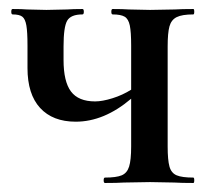

<svg xmlns="http://www.w3.org/2000/svg" viewBox="-20 -406 480 426"><path d="M409 0Q382 0 367 -1L313 -2L255 -1Q240 0 213 0Q210 0 210 -6Q210 -12 213 -12Q238 -12 250 -17Q262 -22 266.5 -36.5Q271 -51 271 -81V-187Q211 -136 148 -136Q97 -136 69 -166.5Q41 -197 41 -255V-305Q41 -335 38.5 -349.5Q36 -364 29.5 -369Q23 -374 8 -374Q5 -374 5 -380Q5 -386 8 -386Q29 -386 40 -385L83 -384L129 -385Q142 -386 163 -386Q166 -386 166 -380Q166 -374 163 -374Q137 -374 129 -360Q121 -346 121 -303V-273Q121 -225 137.5 -203Q154 -181 191 -181Q207 -181 229.5 -188Q252 -195 271 -207V-305Q271 -335 268 -349.5Q265 -364 256.5 -369Q248 -374 230 -374Q227 -374 227 -380Q227 -386 230 -386Q253 -386 266 -385L313 -384L368 -385Q383 -386 409 -386Q411 -386 411 -380Q411 -374 409 -374Q384 -374 372 -368Q360 -362 356 -347.5Q352 -333 352 -303V-81Q352 -51 356 -36.5Q360 -22 372 -17Q384 -12 409 -12Q411 -12 411 -6Q411 0 409 0Z"/></svg>

Font: Cormorant Garamond SemiBold
Style: Regular
Weight: 600
Designer: Christian Thalmann (Catharsis Fonts)
Version: Version 3.000